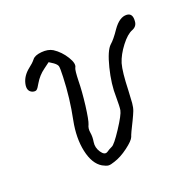

<svg xmlns="http://www.w3.org/2000/svg" viewBox="-205 -1203 1474 1450"><g transform="rotate(-30 531.5 -478.5)"><path d="M191 -920Q227 -938 251 -959Q274 -981 329 -976.5Q384 -972 416 -944Q464 -899 489.5 -834.5Q515 -770 492 -746Q481 -731 464 -649Q449 -570 416 -461Q382 -352 365 -326Q346 -301 346 -265.5Q346 -230 332 -191Q318 -150 337 -107Q356 -64 384 -75Q408 -86 432 -92Q455 -96 535 -181Q615 -266 627 -299Q636 -324 649 -400Q664 -503 716.5 -620.5Q769 -738 813 -766Q849 -787 905 -845Q972 -912 1028 -899Q1075 -888 1058 -826Q1049 -787 1008 -778Q963 -770 903 -715Q843 -660 813 -602Q784 -542 754 -398Q740 -335 731 -301Q722 -267 708 -244Q694 -221 668 -185Q608 -105 597 -83Q582 -58 515.5 -24.5Q449 9 393 16Q358 22 341 17.5Q324 13 298 -8Q240 -58 235.5 -170Q231 -282 281 -411Q343 -568 378 -733Q393 -802 391.5 -818Q390 -834 369 -856L339 -884L287 -858Q233 -832 193 -785Q167 -753 155 -747.5Q143 -742 124 -751Q83 -774 105.5 -830Q128 -886 191 -920Z"/></g></svg>

Font: Beth Ellen
Style: Regular
Weight: 400
Designer: Alyson Diaz
Version: Version 2.000